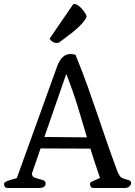

<svg xmlns="http://www.w3.org/2000/svg" viewBox="-54 -936 673 956"><path d="M-15 0Q-27 0 -30.5 -7Q-34 -14 -34 -20Q-34 -26 -26 -30.5Q-18 -35 -7.5 -38.5Q3 -42 14 -44.5Q25 -47 30 -50L234 -615Q246 -641 261 -654Q276 -667 297 -667Q310 -667 322 -663Q358 -575 383 -504.5Q408 -434 430.5 -368Q453 -302 476.5 -233.5Q500 -165 532 -79Q541 -59 549 -53Q557 -47 580 -41Q589 -39 594 -35.5Q599 -32 599 -22Q599 -17 591 -8.5Q583 0 565 0H413Q401 0 397.5 -7Q394 -14 394 -20Q394 -29 406 -33L444 -50Q430 -89 418.5 -125Q407 -161 396 -196Q329 -196 272.5 -196.5Q216 -197 148 -197L105 -72Q105 -58 116 -53Q127 -48 139.5 -45Q152 -42 162.5 -38Q173 -34 173 -22Q173 0 139 0ZM167 -254Q229 -254 276.5 -253Q324 -252 379 -252Q357 -327 334 -402.5Q311 -478 276 -568ZM229 -722Q215 -722 204.5 -730.5Q194 -739 194 -744V-745L307 -910Q310 -916 317 -916Q325 -916 335.5 -908.5Q346 -901 355 -890.5Q364 -880 370.5 -869.5Q377 -859 377 -854V-852Q369 -834 350.5 -814.5Q332 -795 311 -778Q290 -761 270.5 -747Q251 -733 241 -725Q235 -722 229 -722Z"/></svg>

Font: Asar
Style: Regular
Weight: 400
Designer: Eben Sorkin
Foundry: Eben Sorkin, Pria Ravichandran
Version: Version 1.003; ttfautohint (v1.3) -l 8 -r 50 -G 0 -x 0 -H 45